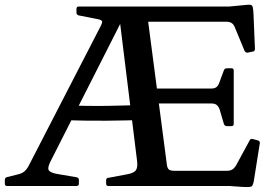

<svg xmlns="http://www.w3.org/2000/svg" viewBox="-20 -771 1158 796"><path d="M856 -404Q870 -404 877.5 -410Q885 -416 889 -428L908 -479Q911 -488 921 -488H940Q949 -488 949 -478V-257Q949 -248 939 -248H921Q911 -248 908 -258L890 -319Q885 -331 877.5 -336.5Q870 -342 856 -342H601V-404ZM1008 -553Q999 -551 994 -560L953 -659Q948 -671 939.5 -676Q931 -681 917 -681H586V-744H931L1004 -751Q1015 -752 1020.5 -750.5Q1026 -749 1028 -740.5Q1030 -732 1031 -712L1037 -568Q1037 -558 1027 -557ZM672 -87Q674 -73 680.5 -68Q687 -63 701 -63H921Q934 -63 942.5 -68Q951 -73 958 -84L1015 -189Q1019 -198 1030 -194L1049 -189Q1059 -186 1057 -176L1032 -19Q1030 -9 1027 -3Q1024 3 1015 4Q1006 5 986 4L930 0H429Q420 0 420 -10V-24Q420 -33 430 -34L505 -48Q535 -53 543.5 -65.5Q552 -78 548 -106L477 -682L488 -691L190 -103Q176 -76 182 -65.5Q188 -55 216 -50L298 -36Q307 -34 307 -25V-9Q307 0 297 0H9Q0 0 0 -10V-25Q0 -35 10 -37L62 -50Q74 -54 82 -61Q90 -68 97 -80L399 -666Q405 -678 403 -683Q401 -688 388 -691L307 -707Q297 -709 297 -719V-734Q297 -744 307 -744H586ZM241 -335Q330 -331 420 -332Q510 -333 598 -338V-275Q510 -271 420 -270.5Q330 -270 241 -273Z"/></svg>

Font: Hahmlet Medium
Style: Regular
Weight: 500
Version: Version 1.002